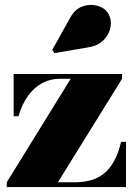

<svg xmlns="http://www.w3.org/2000/svg" viewBox="-20 -761 544 781"><path d="M7.5 0V-19.5L267.5 -440.5H222Q185 -440.5 152.5 -423.5Q120 -406.5 95 -372.5Q70 -338.5 55 -288H35.5V-460H476.5V-440.5L215.5 -19.5H283.5Q319.5 -19.5 349.5 -28Q379.5 -36.5 403 -55.2Q426.5 -74 444 -105.8Q461.5 -137.5 472.5 -184H492.5V0ZM201.5 -545 192.5 -558 265 -688Q285 -724.5 315.8 -735Q346.5 -745.5 375.2 -737.8Q404 -730 417.5 -710.5Q434 -686.5 430.2 -656Q426.5 -625.5 404.2 -600.8Q382 -576 342.5 -569Z"/></svg>

Font: Bodoni Moda Black
Style: Regular
Weight: 900
Version: Version 2.005